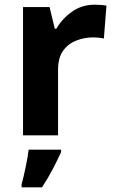

<svg xmlns="http://www.w3.org/2000/svg" viewBox="-20 -576 494 817"><path d="M383 -556Q394 -556 409 -555Q424 -554 433 -552L422 -412Q415 -414 401.5 -415.5Q388 -417 378 -417Q340 -417 305 -403.5Q270 -390 248.5 -360Q227 -330 227 -278V0H78V-546H191L213 -454H220Q244 -496 286 -526Q328 -556 383 -556ZM240 71Q225 104 205 142.5Q185 181 159 221H72V208Q80 179 89 136Q98 93 102 61H240Z"/></svg>

Font: Noto Sans Ethiopic
Style: Bold
Weight: 700
Designer: Monotype Design Team
Foundry: Monotype Imaging Inc.
Version: Version 2.102; ttfautohint (v1.8.4.7-5d5b)